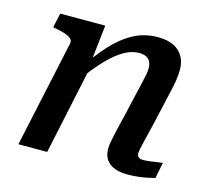

<svg xmlns="http://www.w3.org/2000/svg" viewBox="-85 -649 832 754"><g transform="rotate(15 331.5 -272.0)"><path d="M48 0H165L246 -380L240 -388L257 -538H74L61 -479L72 -477Q95 -473 111 -467.5Q127 -462 135.5 -454.5Q144 -447 142 -436ZM539 -210 571 -351Q578 -379 581.5 -402.5Q585 -426 585 -446Q585 -493 555.5 -520.5Q526 -548 469 -548Q414 -548 368.5 -523Q323 -498 282.5 -453Q242 -408 203 -349L215 -310Q252 -361 286 -396.5Q320 -432 351.5 -450.5Q383 -469 414 -469Q441 -469 453 -456Q465 -443 465 -421Q465 -408 462 -392.5Q459 -377 453 -352L422 -218Q411 -174 405 -147Q399 -120 396 -103.5Q393 -87 393 -74Q393 -48 405 -30.5Q417 -13 439 -4.5Q461 4 490 4Q512 4 531.5 2Q551 0 569 -3.5Q587 -7 602 -11L615 -76Q605 -75 592.5 -73Q580 -71 565.5 -69Q551 -67 537 -67Q524 -67 518 -72Q512 -77 512 -88Q512 -95 515 -109.5Q518 -124 524 -148.5Q530 -173 539 -210Z"/></g></svg>

Font: Roboto Serif Medium
Style: Italic
Weight: 500
Italic angle: -10°
Designer: Greg Gazdowicz
Foundry: Commercial Type
Version: Version 1.008